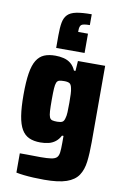

<svg xmlns="http://www.w3.org/2000/svg" viewBox="-106 -853 730 1118"><g transform="rotate(10 259.0 -293.5)"><path d="M237 205Q206 205 174.5 203.5Q143 202 116.5 199Q90 196 71 192V78Q90 78 110 78Q130 78 151 78.5Q172 79 194 79Q234 79 256.5 75.5Q279 72 289 62Q299 52 301.5 31.5Q304 11 304 -24V-66H295Q283 -43 265.5 -29.5Q248 -16 226 -10.5Q204 -5 177 -5Q138 -5 110.5 -17.5Q83 -30 66 -59Q49 -88 41 -137.5Q33 -187 33 -262Q33 -339 41 -389Q49 -439 66.5 -467Q84 -495 111 -506.5Q138 -518 177 -518Q202 -518 225.5 -512.5Q249 -507 267.5 -492.5Q286 -478 298 -451H307L311 -510H472V-58Q472 8 466 57Q460 106 438 139Q416 172 368.5 188.5Q321 205 237 205ZM253 -141Q274 -141 284 -147Q294 -153 298 -172Q302 -184 303 -206Q304 -228 304 -261Q304 -291 303 -313Q302 -335 299 -346Q295 -368 285 -374.5Q275 -381 253 -381Q234 -381 223.5 -378Q213 -375 208 -363.5Q203 -352 201.5 -328Q200 -304 200 -261Q200 -218 201.5 -194Q203 -170 208 -158.5Q213 -147 223.5 -144Q234 -141 253 -141ZM173 -563V-638Q173 -684 178.5 -713.5Q184 -743 201 -760.5Q218 -778 252 -785Q286 -792 343 -792V-728Q304 -728 293.5 -719.5Q283 -711 283 -687V-677H341V-563Z"/></g></svg>

Font: Saira SemiCondensed ExtraBold
Style: Regular
Weight: 800
Width: 4
Designer: Hector Gatti with collaboration of the Omnibus-Type team
Foundry: Omnibus-Type
Version: Version 1.101